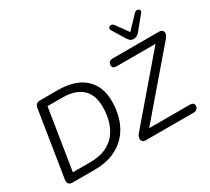

<svg xmlns="http://www.w3.org/2000/svg" viewBox="-173 -1247 1696 1548"><g transform="rotate(-30 675.0 -472.5)"><path d="M302.3 0H97.7Q74.8 0 63.7 -12.9Q52.5 -25.7 56.4 -48.6L153.8 -663.7Q160.5 -705 202.4 -705H367.5Q527.6 -705 614.6 -627.9Q701.6 -550.7 701.6 -410.4Q701.6 -325.4 677.9 -251.1Q654.2 -176.8 605 -120.4Q555.9 -64.1 480.9 -32.1Q405.9 0 302.3 0ZM231.8 -634.5 142.2 -70.5H304.3Q388.1 -70.5 447.3 -97Q506.5 -123.4 543.5 -170.3Q580.6 -217.2 597.6 -278.6Q614.7 -340.1 614.7 -409.4Q614.7 -519.2 552.5 -576.9Q490.4 -634.5 367 -634.5ZM1226.9 0H777.8Q764.3 0 755.3 -6.8Q746.3 -13.6 743.3 -25Q740.4 -36.4 744.7 -50.7Q749.1 -65 762.7 -80.1L1263.8 -665.5L1264.7 -634.1H873.1Q855.1 -634.1 845.7 -641.8Q836.2 -649.6 836.2 -663.2Q836.2 -684.7 848.4 -694.8Q860.6 -705 878.5 -705H1309.7Q1326.3 -705 1336.2 -698.2Q1346.2 -691.4 1348.9 -680Q1351.5 -668.6 1346.4 -654.5Q1341.3 -640.5 1328.2 -625.9L826.1 -40L824.7 -70.9H1231.3Q1249.3 -70.9 1259.2 -63.9Q1269.2 -56.9 1269.2 -42.8Q1269.2 -21.3 1257.2 -10.7Q1245.3 0 1226.9 0ZM1104.1 -755.7Q1087 -755.7 1075.5 -764.5Q1064 -773.3 1054.3 -788.9L981 -908.3Q974.2 -920.5 976.9 -929.5Q979.6 -938.5 988.4 -942.6Q997.1 -946.8 1008.1 -944.3Q1019.1 -941.9 1027.4 -930.1L1108.4 -818L1219.8 -935Q1228.6 -944.3 1239.1 -945.3Q1249.6 -946.3 1257.9 -941.2Q1266.2 -936.1 1268.1 -927.5Q1270.1 -919 1261.7 -908.7L1162.3 -787Q1149.5 -770.9 1135.9 -763.3Q1122.2 -755.7 1104.1 -755.7Z"/></g></svg>

Font: Nunito Variable Extra Light
Style: Italic
Weight: 200
Italic angle: -9°
Designer: Vernon Adams
Foundry: Vernon Adams
Version: Version 3.602